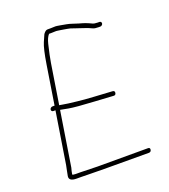

<svg xmlns="http://www.w3.org/2000/svg" viewBox="-122 -707 722 822"><g transform="rotate(-20 239.5 -296.0)"><path d="M102 -281 64.6 -45C63.6 -38.3 62.1 -31.3 60.3 -24C58.5 -16.7 56.8 -8 55.2 2C52.8 17.3 63.5 25 87.5 25H108.5C116.5 25 125 25.2 134 25.5C142.9 25.8 169.8 26.2 211.6 26.5C253.4 26.8 314.5 27 415.5 27C422.1 27 426 23.7 427.1 17C428.1 10.3 425.3 7 418.6 7H189.4L111.7 5H90.7C82 5 76.9 4 75.2 2C76.8 -8 79 -17.7 81.8 -27L121.2 -276C124.4 -275.3 136.3 -273.1 156.7 -269.2C177.1 -265.4 217.8 -262 272.8 -259L357 -254C363.5 -253.3 367.3 -256.3 368.4 -263C369.5 -269.7 366.7 -273.3 360.1 -274L275.9 -279C248 -280.5 223.7 -282.5 203 -285C188.3 -286.3 175.4 -287.8 164.4 -289.5C153.3 -291.2 144.8 -292.5 139 -293.5L124.4 -296L153.2 -478C156.6 -499.1 162.3 -526.2 170.3 -559.2C174.6 -576.6 180.5 -589.5 188.2 -598H200.2C204.9 -598 209.6 -598.2 214.3 -598.5C219 -598.8 223.2 -598.7 226.7 -598C230.3 -597.3 234.8 -596.7 240.4 -596C246 -595.3 251.5 -594.5 255.6 -593.5C259.7 -592.5 264.5 -591.7 269.9 -591C277.4 -590.1 287.2 -587.2 299.3 -582.5C303.5 -580.8 309.4 -578.9 317 -576.6C324.5 -574.4 333.5 -571.3 343.8 -567.5L357.2 -562.5C361.7 -560.8 366.6 -558.7 371.9 -556C377.3 -553.3 385.7 -552 397.2 -552H405.2C407.8 -552 410.3 -553 412.7 -555C415 -557 416.3 -559.3 416.8 -562C417.2 -564.7 416.6 -567 414.9 -569C413.2 -571 411 -572 408.4 -572H400.4C390.1 -572 382.1 -573.5 376.3 -576.5C373.1 -578.2 369.1 -580 364.4 -582C354.1 -586.4 345.5 -589.6 338.6 -591.5C335 -592.5 329.7 -594 322.8 -596C315.8 -598 307.7 -600.6 298.2 -603.9C288.8 -607.2 280 -609.5 272 -610.9C264.5 -612.2 256.8 -613.7 247 -615.5C241.1 -616.5 236.1 -617.3 231.9 -618C227.7 -618.7 223 -618.8 218 -618.5C212.9 -618.2 208.1 -618 203.4 -618H189.4C184.7 -618 180.4 -616.2 176.5 -612.5C172.6 -608.8 169.9 -605.5 168.4 -602.5C167 -599.5 162.5 -589.5 155.2 -572.4C147.8 -555.4 140.5 -523.9 133.2 -478L105.2 -301H95.7C92.7 -301 90 -300 87.7 -298C85.4 -296 84 -293.7 83.6 -291C83.2 -288.3 83.8 -286 85.5 -284C87.2 -282 89.5 -281 92.5 -281Z"/></g></svg>

Font: Proton
Style: RgCndIt
Weight: 500
Version: Version 1.017